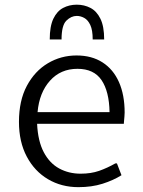

<svg xmlns="http://www.w3.org/2000/svg" viewBox="-20 -771 595 801"><path d="M307.1 9.8Q236.3 9.8 180.2 -23.4Q124 -56.6 91.6 -117.9Q59.1 -179.2 59.1 -262.7Q59.1 -351.1 92 -412.8Q125 -474.6 179.7 -507.1Q234.4 -539.6 299.3 -539.6Q362.8 -539.6 407.7 -510.7Q452.6 -481.9 476.3 -428.5Q500 -375 500 -301.3Q500 -293.9 499 -283.2Q498 -272.5 497.3 -264.2Q496.6 -255.9 496.6 -254.4H134.8Q138.2 -182.1 162.6 -136Q187 -89.8 227.1 -68.1Q267.1 -46.4 316.4 -46.4Q359.9 -46.4 393.8 -58.3Q427.7 -70.3 461.4 -89.4H467.8L486.8 -40Q452.6 -18.6 407.7 -4.4Q362.8 9.8 307.1 9.8ZM136.7 -303.2H437Q435.5 -389.6 403.6 -436.8Q371.6 -483.9 303.2 -483.9Q232.9 -483.9 188.5 -434.3Q144 -384.8 136.7 -303.2ZM187.5 -606.4Q187.5 -661.1 202.6 -692.9Q217.8 -724.6 243.4 -738Q269 -751.5 300.3 -751.5Q331.5 -751.5 357.4 -738Q383.3 -724.6 398.9 -692.9Q414.6 -661.1 414.6 -606.4H366.7Q366.7 -645.5 356.7 -666.7Q346.7 -688 331.3 -696.3Q315.9 -704.6 300.3 -704.6Q276.9 -704.6 256.8 -684.8Q236.8 -665 236.8 -606.4Z"/></svg>

Font: Comme Light
Style: Regular
Weight: 300
Version: Version 1.000;gftools[0.9.27]